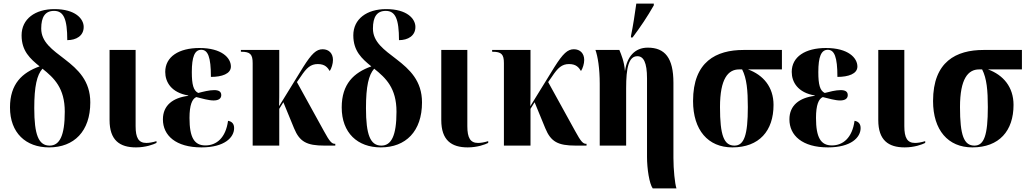

<svg xmlns="http://www.w3.org/2000/svg" viewBox="-20 -816 5762 1076"><path d="M255 10C395 10 486 -80 486 -242C486 -363 417 -427 343 -484C274 -537 211 -580 211 -656C211 -721 233 -755 283 -755C337 -755 357 -709 357 -591C407 -591 449 -615 449 -665C449 -711 402 -765 285 -765C177 -765 101 -710 101 -618C101 -530 149 -487 202 -444C104 -409 36 -346 36 -214C36 -71 125 10 255 10ZM258 0C196 0 172 -61 172 -210C172 -333 187 -396 218 -431C283 -379 343 -323 343 -190C343 -55 314 0 258 0Z M742 10C797 10 839 -6 857 -15V-25C834 -18 816 -15 800 -15C757 -15 740 -43 740 -109V-536H594V-143C594 -30 651 10 742 10Z M1109 10C1239 10 1292 -46 1292 -98C1292 -121 1281 -135 1258 -139C1245 -43 1193 -1 1131 -1C1069 -1 1042 -45 1042 -155C1042 -228 1057 -262 1080 -272C1112 -264 1150 -253 1177 -253C1204 -253 1220 -263 1220 -283C1220 -304 1204 -311 1180 -311C1152 -311 1118 -302 1091 -295C1064 -308 1055 -342 1055 -412C1055 -498 1071 -537 1108 -537C1145 -537 1162 -497 1162 -385C1223 -385 1274 -402 1274 -443C1274 -492 1222 -547 1098 -547C982 -547 906 -498 906 -413C906 -356 940 -297 1035 -281V-279C949 -268 893 -226 893 -147C893 -57 965 10 1109 10Z M1396 0H1545V-206L1568 -243L1628 -97C1659 -22 1698 0 1799 0H1859V-10H1857C1840 -10 1828 -21 1795 -82L1644 -356L1665 -386C1698 -436 1721 -457 1761 -457C1802 -457 1816 -437 1828 -418C1838 -433 1846 -459 1846 -480C1846 -516 1824 -540 1788 -540C1753 -540 1727 -516 1679 -440L1544 -221C1545 -252 1545 -293 1545 -323V-536H1330V-526H1332C1382 -526 1396 -512 1396 -462Z M2114 10C2254 10 2345 -80 2345 -242C2345 -363 2276 -427 2202 -484C2133 -537 2070 -580 2070 -656C2070 -721 2092 -755 2142 -755C2196 -755 2216 -709 2216 -591C2266 -591 2308 -615 2308 -665C2308 -711 2261 -765 2144 -765C2036 -765 1960 -710 1960 -618C1960 -530 2008 -487 2061 -444C1963 -409 1895 -346 1895 -214C1895 -71 1984 10 2114 10ZM2117 0C2055 0 2031 -61 2031 -210C2031 -333 2046 -396 2077 -431C2142 -379 2202 -323 2202 -190C2202 -55 2173 0 2117 0Z M2601 10C2656 10 2698 -6 2716 -15V-25C2693 -18 2675 -15 2659 -15C2616 -15 2599 -43 2599 -109V-536H2453V-143C2453 -30 2510 10 2601 10Z M2804 0H2953V-206L2976 -243L3036 -97C3067 -22 3106 0 3207 0H3267V-10H3265C3248 -10 3236 -21 3203 -82L3052 -356L3073 -386C3106 -436 3129 -457 3169 -457C3210 -457 3224 -437 3236 -418C3246 -433 3254 -459 3254 -480C3254 -516 3232 -540 3196 -540C3161 -540 3135 -516 3087 -440L2952 -221C2953 -252 2953 -293 2953 -323V-536H2738V-526H2740C2790 -526 2804 -512 2804 -462Z M3516 -606H3525C3568 -663 3609 -724 3644 -786V-796H3546C3538 -739 3528 -672 3516 -614ZM3638 240H3771C3762 213 3754 134 3754 69V-352C3754 -491 3707 -549 3610 -549C3537 -549 3494 -497 3483 -420H3482C3478 -472 3462 -509 3451 -536H3317C3330 -500 3341 -434 3341 -346V0H3489V-322C3489 -436 3503 -501 3552 -501C3586 -501 3606 -467 3606 -376V64C3606 130 3619 214 3638 240Z M4084 10C4235 10 4315 -83 4315 -228C4315 -329 4257 -396 4172 -427H4362V-536H4147C3994 -536 3864 -471 3864 -250C3864 -87 3948 10 4084 10ZM4096 0C4037 0 4015 -57 4015 -216C4015 -376 4061 -427 4122 -427H4139C4165 -377 4171 -308 4171 -216C4171 -58 4150 0 4096 0Z M4620 10C4750 10 4803 -46 4803 -98C4803 -121 4792 -135 4769 -139C4756 -43 4704 -1 4642 -1C4580 -1 4553 -45 4553 -155C4553 -228 4568 -262 4591 -272C4623 -264 4661 -253 4688 -253C4715 -253 4731 -263 4731 -283C4731 -304 4715 -311 4691 -311C4663 -311 4629 -302 4602 -295C4575 -308 4566 -342 4566 -412C4566 -498 4582 -537 4619 -537C4656 -537 4673 -497 4673 -385C4734 -385 4785 -402 4785 -443C4785 -492 4733 -547 4609 -547C4493 -547 4417 -498 4417 -413C4417 -356 4451 -297 4546 -281V-279C4460 -268 4404 -226 4404 -147C4404 -57 4476 10 4620 10Z M5050 10C5105 10 5147 -6 5165 -15V-25C5142 -18 5124 -15 5108 -15C5065 -15 5048 -43 5048 -109V-536H4902V-143C4902 -30 4959 10 5050 10Z M5429 10C5580 10 5660 -83 5660 -228C5660 -329 5602 -396 5517 -427H5707V-536H5492C5339 -536 5209 -471 5209 -250C5209 -87 5293 10 5429 10ZM5441 0C5382 0 5360 -57 5360 -216C5360 -376 5406 -427 5467 -427H5484C5510 -377 5516 -308 5516 -216C5516 -58 5495 0 5441 0Z"/></svg>

Font: Noto Serif Display Condensed Extra
Style: Regular
Weight: 800
Width: 3
Designer: Monotype Design Team
Foundry: Monotype Imaging Inc.
Version: Version 1.900